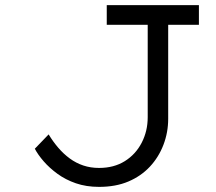

<svg xmlns="http://www.w3.org/2000/svg" viewBox="-20 -720 844 750"><path d="M367 10Q317 10 276.5 -4Q236 -18 204.5 -41Q173 -64 150.5 -90Q128 -116 116 -139L170 -195Q187 -167 207.5 -143Q228 -119 252.5 -101Q277 -83 305.5 -73.5Q334 -64 367 -64Q425 -64 467.5 -90.5Q510 -117 533.5 -162.5Q557 -208 557 -262V-623H397V-700H757V-623H637V-256Q637 -203 618.5 -154.5Q600 -106 565.5 -69Q531 -32 481.5 -11Q432 10 367 10Z"/></svg>

Font: Lexend Peta Light
Style: Regular
Weight: 300
Version: Version 1.007